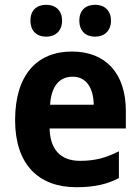

<svg xmlns="http://www.w3.org/2000/svg" viewBox="-20 -771 586 801"><path d="M107 -685C107 -640 135 -618 173 -618C210 -618 239 -641 239 -685C239 -729 210 -751 173 -751C135 -751 107 -730 107 -685ZM311 -685C311 -641 338 -618 377 -618C414 -618 443 -641 443 -685C443 -729 414 -751 377 -751C339 -751 311 -730 311 -685ZM280 -556C134 -556 43 -458 43 -270C43 -86 140 10 298 10C374 10 426 -2 476 -28V-140C422 -112 375 -100 314 -100C232 -100 189 -148 187 -235H505V-308C505 -465 421 -556 280 -556ZM283 -451C341 -451 370 -403 371 -334H189C194 -413 229 -451 283 -451Z"/></svg>

Font: Noto Sans Thai Looped SemiCondensed
Style: Bold
Weight: 700
Width: 4
Designer: Sasikarn Vongin, Ben Mitchell
Foundry: The Fontpad Ltd
Version: Version 1.001